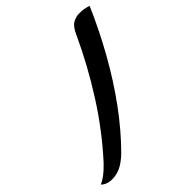

<svg xmlns="http://www.w3.org/2000/svg" viewBox="-310 -928 1228 1228"><g transform="rotate(-45 304.5 -314.0)"><path d="M683 -751Q616 -596 533.5 -449Q451 -302 356.5 -173Q262 -44 158 60Q114 102 77 119Q40 136 0 136Q-23 136 -43 128.5Q-63 121 -74 108Q-53 99 -27.5 80.5Q-2 62 34 25Q174 -128 289 -308.5Q404 -489 492 -680Q515 -732 543 -748Q571 -764 603 -764Q626 -764 644 -761Q662 -758 683 -751Z"/></g></svg>

Font: Recursive Mn Csl St SmB
Style: Italic
Weight: 600
Italic angle: -15°
Monospace: yes
Version: Version 1.079;hotconv 1.0.112;makeotfexe 2.5.65598; ttfautoh